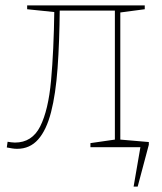

<svg xmlns="http://www.w3.org/2000/svg" viewBox="-20 -542 598 707"><path d="M43 6Q34 6 25 4.5Q16 3 5 1L8 -20Q15 -19 21.5 -18Q28 -17 35 -17Q98 -17 128 -76.5Q158 -136 168 -245.5Q178 -355 180 -504L186 -497L80 -508V-522H513V-508L415 -495L423 -502V-21L416 -29L513 -15V0H313V-15L410 -29L403 -21V-510L409 -503H190L200 -511Q199 -387 192 -291Q185 -195 168 -129Q151 -63 120.5 -28.5Q90 6 43 6ZM411 -29 528 -19V-9L487 145H472L497 0H411Z"/></svg>

Font: Bitter Thin
Style: Regular
Weight: 100
Designer: Sol Matas, and Bitter project Authors
Foundry: Sol Matas
Version: Version 2.002